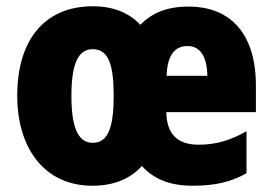

<svg xmlns="http://www.w3.org/2000/svg" viewBox="-20 -583 870 613"><path d="M582 -562C513 -562 466 -542 428 -504C391 -543 340 -563 277 -563C117 -563 35 -449 35 -278C35 -108 123 10 275 10C342 10 395 -11 433 -53C472 -10 525 10 594 10C667 10 718 -2 767 -30V-164C713 -133 666 -121 614 -121C545 -121 512 -157 511 -225H797V-310C797 -474 717 -562 582 -562ZM579 -436C618 -436 641 -404 642 -341H512C514 -411 541 -436 579 -436ZM276 -426C326 -426 343 -377 343 -278C343 -178 326 -127 276 -127C228 -127 208 -179 208 -277C208 -378 229 -426 276 -426Z"/></svg>

Font: Noto Sans Armenian Condensed Black
Style: Regular
Weight: 900
Width: 3
Designer: Monotype Design Team
Foundry: Monotype Imaging Inc.
Version: Version 2.008